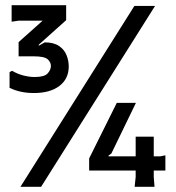

<svg xmlns="http://www.w3.org/2000/svg" viewBox="-20 -723 680 743"><path d="M59 0 500 -700H580L139 0ZM501 0 505 -38V-63H325V-110L432 -325H506L411 -129L400 -121V-118H505V-194H575V-118H600L620 -122V-63H575V-38L578 0ZM111 -363Q84 -363 61 -368Q38 -373 17 -383V-444L27 -449Q47 -437 70 -431Q93 -425 114 -425Q152 -425 164.5 -439Q177 -453 177 -468Q177 -482 164.5 -493.5Q152 -505 111 -505H52V-560L145 -643H52L25 -639V-703H236V-645L130 -550V-546L153 -559Q188 -559 208.5 -545Q229 -531 237.5 -509.5Q246 -488 246 -466Q246 -418 210 -390.5Q174 -363 111 -363Z"/></svg>

Font: AR One Sans Medium
Style: Regular
Weight: 500
Designer: Niteesh Yadav
Foundry: Niteesh Yadav
Version: Version 1.001;gftools[0.9.33]